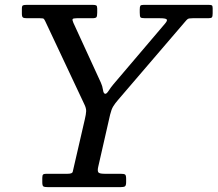

<svg xmlns="http://www.w3.org/2000/svg" viewBox="-20 -770 895 790"><path d="M154 -20V-38Q154 -49 157.5 -52Q161 -55 171 -55H258Q277.5 -55 279.2 -63Q281 -71 284.5 -86L329 -279Q334 -300 334.5 -312.5Q335 -325 326.5 -342L166.5 -682Q162.5 -690.5 159.8 -692.8Q157 -695 144 -695H91Q79 -695 74.5 -698Q70 -701 70 -714V-734Q70 -746 74.5 -748Q79 -750 91 -750H362Q372.5 -750 376.2 -747.5Q380 -745 380 -735V-718Q380 -703.5 376.8 -699.2Q373.5 -695 359 -695H296Q280.5 -695 278.8 -691.2Q277 -687.5 282 -676L395 -430Q401.5 -416 403.8 -400Q406 -384 413.5 -384Q419 -384 427.5 -397.2Q436 -410.5 446.5 -423L660 -674Q670.5 -686.5 665.2 -690.8Q660 -695 638 -695H577Q561 -695 558 -698.8Q555 -702.5 555 -718.5V-731Q555 -742.5 557.5 -746.2Q560 -750 571 -750H838Q847.5 -750 851.2 -748.2Q855 -746.5 855 -737V-715Q855 -702.5 852 -698.8Q849 -695 837 -695H773Q757 -695 752.5 -691.8Q748 -688.5 741 -680L465 -358Q453 -344 445.8 -332.2Q438.5 -320.5 433 -298L384 -83Q380.5 -67.5 384.5 -61.2Q388.5 -55 410 -55H476Q490.5 -55 494.8 -51.8Q499 -48.5 499 -34V-21Q499 -6.5 494 -3.2Q489 0 475 0H178Q163.5 0 158.8 -2.8Q154 -5.5 154 -20Z"/></svg>

Font: Besley
Style: Italic
Weight: 400
Italic angle: -13°
Designer: Owen Earl
Foundry: indestructible type*
Version: Version 4.000; ttfautohint (v1.8.4.7-5d5b)